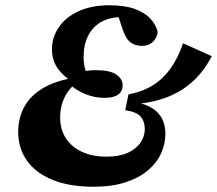

<svg xmlns="http://www.w3.org/2000/svg" viewBox="-20 -692 823 728"><path d="M335 16Q242 16 178 -10.5Q114 -37 81.5 -84Q49 -131 49 -191Q49 -242 70 -283Q91 -324 134.5 -352.5Q178 -381 244 -394L243 -389Q208 -415 192.5 -442.5Q177 -470 177 -505Q177 -550 202.5 -588Q228 -626 277 -649Q326 -672 394 -672Q452 -672 490 -658.5Q528 -645 549.5 -622Q571 -599 578 -571Q575 -547 559 -532.5Q543 -518 518 -518Q494 -518 476 -530.5Q458 -543 446 -578L422 -650L495 -622Q483 -624 470 -625.5Q457 -627 441 -627Q396 -627 364 -609Q332 -591 314.5 -557Q297 -523 297 -475Q297 -458 300 -441.5Q303 -425 313 -405L281 -421Q296 -421 310.5 -423.5Q325 -426 341 -426Q398 -426 421.5 -409Q445 -392 445 -369Q445 -345 427.5 -333Q410 -321 376 -321Q340 -321 305.5 -334.5Q271 -348 239 -376L264 -373Q244 -356 232 -336Q220 -316 214 -293.5Q208 -271 208 -247Q208 -201 230 -167.5Q252 -134 291.5 -116Q331 -98 384 -98Q432 -98 464 -112.5Q496 -127 512.5 -151Q529 -175 529 -203Q529 -231 513.5 -249.5Q498 -268 455 -274L467 -334Q520 -344 559.5 -368.5Q599 -393 627.5 -433.5Q656 -474 674 -528L783 -479Q742 -399 672.5 -353.5Q603 -308 500 -298V-303Q535 -296 559 -280.5Q583 -265 595 -241Q607 -217 607 -184Q607 -147 591 -111Q575 -75 541.5 -46.5Q508 -18 456.5 -1Q405 16 335 16Z"/></svg>

Font: Source Serif 4 ExtraBold
Style: Italic
Weight: 800
Italic angle: -12°
Designer: Frank Grießhammer
Foundry: Adobe Systems Incorporated
Version: Version 4.004;hotconv 1.0.116;makeotfexe 2.5.65601